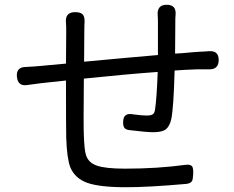

<svg xmlns="http://www.w3.org/2000/svg" viewBox="-20 -779 984 806"><path d="M509 7Q397 7 345 -12Q294 -31 275 -77Q261 -114 258 -200Q257 -242 257 -441L154 -430Q128 -427 94 -422Q55 -416 51 -456.5Q47 -497 88 -498H90Q129 -500 148 -502Q159 -503 191 -506Q232 -510 257 -512L258 -647Q258 -671 257 -682Q252 -728 295 -728Q318 -728 327 -718.5Q336 -709 335 -687Q334 -675 334 -650L333 -520Q383 -524 496 -535Q595 -544 643 -548V-617V-686Q643 -704 642 -714Q638 -759 680 -759Q721 -759 717 -716Q717 -711 716 -701Q716 -693 716 -689Q716 -667 715.5 -621Q715 -575 715 -554Q726 -555 747 -556Q799 -561 821 -562Q832 -562 855 -564H858Q898 -567 898 -527.5Q898 -488 860 -488Q841 -488 821 -488Q817 -488 808 -488Q750 -486 713 -483Q709 -328 699 -279Q692 -248 675 -235Q658 -224 624 -224Q594 -224 522 -233Q507 -235 501.5 -243.5Q496 -252 497 -269Q498 -307 539 -299Q576 -294 595 -294Q613 -294 621 -299Q629 -304 631 -320Q638 -367 642 -477Q516 -468 332 -449Q330 -248 332 -211Q334 -149 341 -128Q351 -96 386 -84Q422 -71 505 -71Q641 -71 758 -87Q780 -90 787 -80Q792 -72 791 -47Q790 -26 786 -19Q780 -9 762 -7Q603 7 509 7Z"/></svg>

Font: GenSenRounded TW R
Style: Regular
Weight: 400
Version: Version 1.501;PS 1;hotconv 16.6.51;makeotf.lib2.5.65220